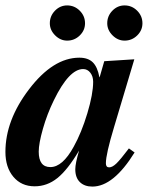

<svg xmlns="http://www.w3.org/2000/svg" viewBox="-41 -675 561 709"><path d="M435 -127 456 -112Q378 14 300 14Q271 14 254 -2.5Q237 -19 237 -50Q237 -71 251 -119Q209 -48 171 -17.5Q133 13 87 13Q38 13 8.5 -22Q-21 -57 -21 -114Q-21 -231 66 -345Q155 -462 252 -462Q284 -462 301.5 -445Q319 -428 326 -390H327L344 -449L455 -456L380 -205Q350 -106 350 -72Q350 -57 362 -57Q374 -57 389 -71.5Q404 -86 435 -127ZM303 -373Q303 -393 292.5 -406.5Q282 -420 266 -420Q214 -420 158 -305Q133 -254 117.5 -199.5Q102 -145 102 -115Q102 -58 145 -58Q190 -58 231 -133Q260 -185 281.5 -256.5Q303 -328 303 -373ZM485 -589Q485 -563 465.5 -544Q446 -525 419 -525Q394 -525 374.5 -544.5Q355 -564 355 -589Q355 -616 374 -635.5Q393 -655 419 -655Q446 -655 465.5 -635.5Q485 -616 485 -589ZM273 -589Q273 -563 253.5 -544Q234 -525 207 -525Q182 -525 162.5 -544.5Q143 -564 143 -589Q143 -616 162 -635.5Q181 -655 207 -655Q234 -655 253.5 -635.5Q273 -616 273 -589Z"/></svg>

Font: STIX
Style: Bold Italic
Weight: 700
Italic angle: -16.33°
Designer: MicroPress Inc., with final additions and corrections provided by Coen Hoffman, Elsevier (retired)
Version: Version 1.1.1